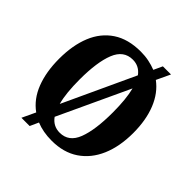

<svg xmlns="http://www.w3.org/2000/svg" viewBox="-206 -917 1119 1119"><g transform="rotate(45 354.0 -357.5)"><path d="M175 -43Q111 -89 79.5 -170Q48 -251 48 -359Q48 -470 81.5 -552Q115 -634 183.5 -679.5Q252 -725 356 -725Q391 -725 422.5 -718.5Q454 -712 482 -701L507 -755H574L534 -670Q596 -624 628 -544Q660 -464 660 -358Q660 -247 624.5 -164.5Q589 -82 521 -36Q453 10 355 10Q284 10 228 -13L204 40H136ZM441 -615Q409 -659 356 -659Q281 -659 249.5 -580Q218 -501 218 -358Q218 -303 222.5 -257Q227 -211 237 -175ZM355 -56Q430 -56 460.5 -135.5Q491 -215 491 -358Q491 -413 486.5 -458.5Q482 -504 473 -539L269 -101Q301 -56 355 -56Z"/></g></svg>

Font: Noto Serif Thai Condensed ExtraBold
Style: Regular
Weight: 800
Width: 3
Designer: Monotype Design Team
Foundry: Monotype Imaging Inc.
Version: Version 2.002; ttfautohint (v1.8.4.7-5d5b)